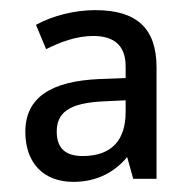

<svg xmlns="http://www.w3.org/2000/svg" viewBox="-20 -835 378 379"><path d="M168 -815C127 -815 84 -804 51 -786L71 -738C99 -752 131 -764 164 -764C202 -764 228 -748 228 -704V-681L177 -679C80 -675 30 -642 30 -575C30 -513 66 -476 125 -476C172 -476 207 -496 231 -525L243 -482H289V-702C289 -780 249 -815 168 -815ZM186 -635 228 -637V-614C228 -560 202 -527 143 -527C111 -527 92 -541 92 -575C92 -612 115 -632 186 -635Z"/></svg>

Font: Noto Sans Kannada UI SemiCondensed SemiBold
Style: Regular
Weight: 600
Width: 4
Designer: Jelle Bosma - Monotype Design Team
Foundry: Monotype Imaging Inc.
Version: Version 2.006